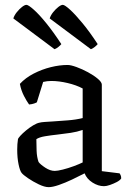

<svg xmlns="http://www.w3.org/2000/svg" viewBox="-20 -768 538 792"><path d="M181 4Q164 4 140 -7.5Q116 -19 95.5 -33Q75 -47 69 -55Q62 -64 56.5 -90.5Q51 -117 51 -151Q51 -174 54 -193Q54 -197 63.5 -207.5Q73 -218 87.5 -230Q102 -242 117 -251Q132 -260 143 -262Q150 -264 165 -265Q180 -266 197 -267Q225 -269 259 -271.5Q293 -274 321 -281V-403Q295 -417 259 -425.5Q223 -434 192 -434Q183 -434 174.5 -433Q166 -432 158 -430L132 -346Q129 -344 120.5 -341Q112 -338 100 -337Q91 -349 79 -372Q67 -395 62 -422Q85 -447 119 -464.5Q153 -482 189.5 -491Q226 -500 259 -500Q272 -500 295.5 -491.5Q319 -483 343 -470Q367 -457 383.5 -443Q400 -429 400 -419V-62L473 -53Q475 -51 477.5 -45.5Q480 -40 480 -32Q475 -24 461.5 -17Q448 -10 433.5 -5Q419 0 409 0Q385 0 361.5 -15Q338 -30 329 -53Q306 -41 277.5 -27.5Q249 -14 223 -5Q197 4 181 4ZM206 -63Q217 -63 239 -68.5Q261 -74 284 -82.5Q307 -91 321 -98V-232Q298 -224 271.5 -220Q245 -216 218 -213Q190 -210 166 -206Q142 -202 130 -194Q130 -172 131 -146Q132 -120 139 -100Q146 -90 166.5 -76.5Q187 -63 206 -63ZM205 -565 35 -692Q39 -705 49.5 -718Q60 -731 71 -739.5Q82 -748 89 -748Q97 -748 119.5 -728Q142 -708 171.5 -671.5Q201 -635 233 -586Q229 -581 221 -574.5Q213 -568 205 -565ZM355 -565 185 -692Q189 -705 199.5 -718Q210 -731 221 -739.5Q232 -748 239 -748Q247 -748 269 -728Q291 -708 321 -671.5Q351 -635 383 -586Q379 -581 371 -574.5Q363 -568 355 -565Z"/></svg>

Font: Texturina 72pt
Style: Regular
Weight: 400
Designer: Guillermo Torres Carreño
Foundry: Omnibus-Type
Version: Version 1.002; ttfautohint (v1.8.3)